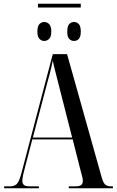

<svg xmlns="http://www.w3.org/2000/svg" viewBox="-20 -1002 621 1022"><path d="M182 -962V-982H410V-962ZM215 -784Q201 -784 190 -795Q179 -806 179 -833Q179 -863 190 -874Q201 -885 215 -885Q230 -885 241.5 -874Q253 -863 253 -833Q253 -806 241.5 -795Q230 -784 215 -784ZM374 -784Q359 -784 348.5 -795Q338 -806 338 -833Q338 -863 348.5 -874Q359 -885 374 -885Q389 -885 399.5 -874Q410 -863 410 -833Q410 -806 399.5 -795Q389 -784 374 -784ZM2 0V-10H31Q59 -10 71.5 -25Q84 -40 96 -88L261 -714H337L521 -59Q529 -30 539.5 -20Q550 -10 574 -10H581V0H346V-10H378Q404 -10 412.5 -17.5Q421 -25 421 -39Q421 -50 416.5 -66Q412 -82 408 -98L367 -260H152L114 -115Q108 -93 103.5 -72.5Q99 -52 99 -40Q99 -24 108 -17Q117 -10 141 -10H187V0ZM155 -270H364L297 -533Q281 -596 273 -627Q265 -658 261 -680Q256 -656 252 -638.5Q248 -621 243.5 -604Q239 -587 232 -563Z"/></svg>

Font: Noto Serif Display ExtraCondensed Medium
Style: Regular
Weight: 500
Width: 2
Designer: Monotype Design Team
Foundry: Monotype Imaging Inc.
Version: Version 2.009